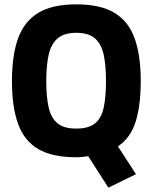

<svg xmlns="http://www.w3.org/2000/svg" viewBox="-20 -712 704 884"><path d="M479 152 386 7Q374 9 360 10.5Q346 12 331 12Q221 12 156.5 -25.5Q92 -63 63.5 -141Q35 -219 35 -338Q35 -458 63.5 -536Q92 -614 156.5 -653Q221 -692 331 -692Q441 -692 506 -653.5Q571 -615 599.5 -536.5Q628 -458 628 -338Q628 -226 604.5 -151.5Q581 -77 523 -38L606 90ZM331 -120Q388 -120 417.5 -144Q447 -168 457.5 -217Q468 -266 468 -338Q468 -410 457.5 -459.5Q447 -509 417.5 -535Q388 -561 331 -561Q275 -561 245 -535Q215 -509 204 -459.5Q193 -410 193 -338Q193 -266 204 -217.5Q215 -169 244.5 -144.5Q274 -120 331 -120Z"/></svg>

Font: Cairo ExtraBold
Style: Regular
Weight: 800
Designer: Mohamed Gaber, Accademia di Belle Arti di Urbino
Foundry: Kief Type Foundry, Accademia di Belle Arti di Urbino
Version: Version 3.117